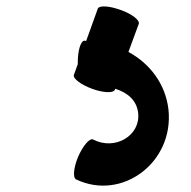

<svg xmlns="http://www.w3.org/2000/svg" viewBox="-20 -44 592 595"><path d="M283 -17 247 83C245 83 244 82 242 82C230 82 221 113 221 150V155L209 188C205 199 230 218 265 231C300 244 332 245 336 234L337 231C375 243 403 266 408 305C417 376 336 424 268 388C257 384 237 408 222 442C208 476 205 507 216 512C358 580 520 459 502 295C493 217 445 153 378 117L410 30C414 19 389 -1 354 -13C319 -26 287 -28 283 -17Z"/></svg>

Font: Nupuram Expanded Bold
Style: Regular
Weight: 700
Width: 7
Designer: Santhosh Thottingal (santhosh.thottingal@gmail.com)
Foundry: SMC
Version: Version 1.000